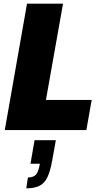

<svg xmlns="http://www.w3.org/2000/svg" viewBox="-20 -708 552 1045"><path d="M6 0 127 -688H323L230 -164H479L450 0ZM123 317 132 258Q162 258 176 242Q190 226 197 183H146L168 55H284L264 166Q254 223 238 256.5Q222 290 194.5 303.5Q167 317 123 317Z"/></svg>

Font: Archivo Condensed Black
Style: Italic
Weight: 900
Width: 3
Italic angle: -10°
Designer: Hector Gatti
Foundry: Omnibus-Type
Version: Version 2.001